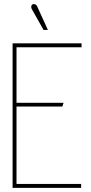

<svg xmlns="http://www.w3.org/2000/svg" viewBox="-20 -910 443 930"><path d="M160 -879Q158 -884 154.5 -886.5Q151 -889 146.5 -890Q142 -891 138 -889Q134 -887 132.5 -883Q131 -879 131.5 -874.5Q132 -870 134 -866L191 -765H212ZM41 0H373V-19H60V-394H282L288 -412H60V-681H375V-700H41Z"/></svg>

Font: Advent Pro Thin
Style: Regular
Weight: 250
Version: Version 3.000